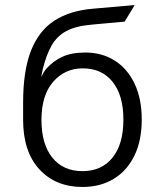

<svg xmlns="http://www.w3.org/2000/svg" viewBox="-20 -732 656 764"><path d="M308 12Q201.5 12 136.8 -58.2Q72 -128.5 72 -255V-324Q72 -450.5 103.2 -530Q134.5 -609.5 195.5 -649.2Q256.5 -689 346 -697L516 -712L476 -646L345 -634Q281.5 -628.5 244.2 -608.5Q207 -588.5 186 -552Q165 -515.5 151 -460Q149 -451 147.2 -443Q145.5 -435 144 -425Q147 -432 152.2 -441.2Q157.5 -450.5 165 -459Q188.5 -486.5 225.5 -504.8Q262.5 -523 320 -523Q385.5 -523 436 -491.2Q486.5 -459.5 515.2 -399.8Q544 -340 544 -256Q544 -172 514.5 -112Q485 -52 432 -20Q379 12 308 12ZM308 -51Q384.5 -51 427.8 -104.8Q471 -158.5 471 -256Q471 -353 428 -406.5Q385 -460 309 -460Q238.5 -460 191.8 -406.8Q145 -353.5 145 -255Q145 -158.5 188.2 -104.8Q231.5 -51 308 -51Z"/></svg>

Font: Overpass Mono Light
Style: Regular
Weight: 300
Monospace: yes
Designer: Delve Withrington, Dave Bailey
Foundry: Delve Fonts LLC
Version: Version 4.000